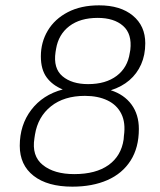

<svg xmlns="http://www.w3.org/2000/svg" viewBox="-20 -687 598 719"><path d="M251 12Q158 12 106 -28.5Q54 -69 54 -141Q54 -219 97 -275.5Q140 -332 215 -352Q176 -368 154.5 -397.5Q133 -427 133 -476Q133 -529 159 -572.5Q185 -616 234 -641.5Q283 -667 351 -667Q431 -667 477.5 -628.5Q524 -590 524 -525Q524 -481 508.5 -446Q493 -411 464.5 -386.5Q436 -362 395 -349Q445 -333 472.5 -295.5Q500 -258 500 -204Q500 -134 469 -85.5Q438 -37 382 -12.5Q326 12 251 12ZM258 -35Q339 -35 386.5 -69Q434 -103 443 -165L444 -178Q451 -227 434.5 -260.5Q418 -294 382.5 -311Q347 -328 298 -328Q220 -328 171 -289Q122 -250 111 -183L109 -170Q98 -103 140.5 -69Q183 -35 258 -35ZM310 -372Q376 -372 417 -403Q458 -434 466 -489L468 -500Q475 -560 441 -590Q407 -620 346 -620Q280 -620 239.5 -589Q199 -558 190 -504L188 -492Q179 -431 214 -401.5Q249 -372 310 -372Z"/></svg>

Font: Sofia Sans Light
Style: Italic
Weight: 300
Italic angle: -9°
Version: Version 4.100-B